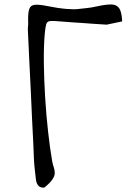

<svg xmlns="http://www.w3.org/2000/svg" viewBox="-20 -771 599 880"><path d="M219 -33Q222 -17 226.5 -4Q231 9 231 22Q231 35 220.5 51Q210 67 183 89Q163 90 154.5 78.5Q146 67 144.5 50.5Q143 34 141 20Q137 -11 135.5 -42.5Q134 -74 133 -105Q130 -156 127 -224.5Q124 -293 120.5 -367Q117 -441 113.5 -509Q110 -577 108 -628Q107 -639 108.5 -650.5Q110 -662 109 -673Q108 -712 114 -729.5Q120 -747 139.5 -749Q159 -751 198 -743Q248 -733 285.5 -730Q323 -727 341 -730Q357 -732 378 -734Q399 -736 425 -742Q466 -751 490.5 -750.5Q515 -750 526.5 -733Q538 -716 540 -673L469 -658Q432 -660 406.5 -662Q381 -664 359 -665.5Q337 -667 313 -668.5Q289 -670 254 -673Q223 -676 209.5 -674.5Q196 -673 192 -660.5Q188 -648 185 -615Q180 -556 181 -480Q182 -404 187 -323Q192 -242 200.5 -166.5Q209 -91 219 -33Z"/></svg>

Font: Mynerve
Style: Regular
Weight: 400
Designer: Carolina Short
Foundry: Carolina Short
Version: Version 1.000; ttfautohint (v1.8.4.7-5d5b)